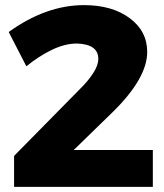

<svg xmlns="http://www.w3.org/2000/svg" viewBox="-20 -730 640 750"><path d="M577 0H35V-121L294 -384Q324 -413.5 344 -444.2Q364 -475 364 -500Q364 -557 281 -560Q233.5 -560 182 -535Q130.5 -510 83 -471L14 -605Q160 -710 308 -710Q418 -710 486.5 -659.2Q555 -608.5 555 -527Q555 -424 419 -291L268 -144H577Z"/></svg>

Font: Argentum Novus
Style: Bold
Weight: 700
Designer: Julieta Ulanovsky (font) & Cristiano Sobral (main changes)
Foundry: Julieta Ulanovsky (font) & Cristiano Sobral (main changes)
Version: Version 3.00;November 27, 2020;FontCreator 13.0.0.2655 64-bi